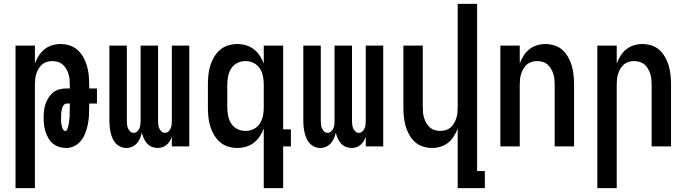

<svg xmlns="http://www.w3.org/2000/svg" viewBox="-20 -755 3540 990"><path d="M60 215V-520H160V-428Q168 -449 180 -468Q192 -487 209.5 -501Q227 -515 248.5 -521.5Q270 -528 292 -528Q316 -528 339.5 -520.5Q363 -513 380.5 -497Q398 -481 410 -459.5Q422 -438 428.5 -415Q435 -392 437.5 -368Q440 -344 440 -320V-299H480V-221H440V-200Q440 -178 438.5 -155.5Q437 -133 432.5 -111.5Q428 -90 420 -69Q412 -48 398.5 -30.5Q385 -13 364.5 -2.5Q344 8 322 8Q303 8 285 2.5Q267 -3 253 -14.5Q239 -26 229.5 -42.5Q220 -59 214.5 -76.5Q209 -94 207 -112Q205 -130 205 -149Q205 -167 207 -185Q209 -203 215 -220Q221 -237 231 -252.5Q241 -268 255 -279Q269 -290 287 -294.5Q305 -299 323 -299H340V-320Q340 -334 338.5 -348Q337 -362 332.5 -375.5Q328 -389 320.5 -401.5Q313 -414 302.5 -423Q292 -432 278 -436Q264 -440 250 -440Q236 -440 222 -436Q208 -432 197.5 -423Q187 -414 179.5 -401.5Q172 -389 167.5 -375.5Q163 -362 161.5 -348Q160 -334 160 -320V215ZM316 -80Q323 -80 326 -86.5Q329 -93 330.5 -99Q332 -105 333.5 -111.5Q335 -118 335.5 -124Q336 -130 337 -136.5Q338 -143 338.5 -149.5Q339 -156 339 -162Q339 -168 339 -174.5Q339 -181 339.5 -187.5Q340 -194 340 -200V-221H323Q316 -221 310.5 -215.5Q305 -210 302.5 -203.5Q300 -197 298.5 -190Q297 -183 296 -176.5Q295 -170 295 -163Q295 -156 295 -149Q295 -142 295 -135.5Q295 -129 295.5 -123Q296 -117 297.5 -110.5Q299 -104 300.5 -98Q302 -92 306 -86Q310 -80 316 -80Z M632 8Q616 8 601.5 1.5Q587 -5 576.5 -16.5Q566 -28 560 -42Q554 -56 550.5 -71.5Q547 -87 545.5 -102Q544 -117 544 -133V-520H634V-133Q634 -123 635 -113Q636 -103 640 -93.5Q644 -84 651.5 -77Q659 -70 669 -70Q679 -70 687 -77Q695 -84 699 -93.5Q703 -103 704 -113Q705 -123 705 -133V-520H795V-133Q795 -123 796 -113Q797 -103 801 -93.5Q805 -84 813 -77Q821 -70 831 -70Q841 -70 848.5 -77Q856 -84 860 -93.5Q864 -103 865 -113Q866 -123 866 -133V-520H956V0H866V-50Q862 -38 855.5 -27.5Q849 -17 839.5 -8.5Q830 0 817.5 4Q805 8 793 8Q777 8 762.5 2Q748 -4 738 -15.5Q728 -27 721.5 -41.5Q715 -56 711 -71Q708 -56 702 -42Q696 -28 686 -16.5Q676 -5 661.5 1.5Q647 8 632 8Z M1246 -80Q1268 -80 1287.5 -89.5Q1307 -99 1319 -117Q1331 -135 1335.5 -156.5Q1340 -178 1340 -200V-320Q1340 -342 1335.5 -363.5Q1331 -385 1319 -403Q1307 -421 1287.5 -430.5Q1268 -440 1246 -440Q1224 -440 1204.5 -430.5Q1185 -421 1173 -403Q1161 -385 1156.5 -363.5Q1152 -342 1152 -320V-200Q1152 -178 1156.5 -156.5Q1161 -135 1173 -117Q1185 -99 1204.5 -89.5Q1224 -80 1246 -80ZM1340 215V-93Q1332 -71 1319.5 -52Q1307 -33 1289 -19Q1271 -5 1248.5 1.5Q1226 8 1204 8Q1179 8 1155.5 0.5Q1132 -7 1114 -22.5Q1096 -38 1083.5 -59.5Q1071 -81 1064 -104Q1057 -127 1054.5 -151.5Q1052 -176 1052 -200V-320Q1052 -344 1054.5 -368.5Q1057 -393 1064 -416Q1071 -439 1083.5 -460.5Q1096 -482 1114 -497.5Q1132 -513 1155.5 -520.5Q1179 -528 1204 -528Q1226 -528 1248.5 -521.5Q1271 -515 1289 -501Q1307 -487 1319.5 -468Q1332 -449 1340 -427V-520H1440V-88H1480V0H1440V215Z M1632 8Q1616 8 1601.5 1.5Q1587 -5 1576.5 -16.5Q1566 -28 1560 -42Q1554 -56 1550.5 -71.5Q1547 -87 1545.5 -102Q1544 -117 1544 -133V-520H1634V-133Q1634 -123 1635 -113Q1636 -103 1640 -93.5Q1644 -84 1651.5 -77Q1659 -70 1669 -70Q1679 -70 1687 -77Q1695 -84 1699 -93.5Q1703 -103 1704 -113Q1705 -123 1705 -133V-520H1795V-133Q1795 -123 1796 -113Q1797 -103 1801 -93.5Q1805 -84 1813 -77Q1821 -70 1831 -70Q1841 -70 1848.5 -77Q1856 -84 1860 -93.5Q1864 -103 1865 -113Q1866 -123 1866 -133V-520H1956V0H1866V-50Q1862 -38 1855.5 -27.5Q1849 -17 1839.5 -8.5Q1830 0 1817.5 4Q1805 8 1793 8Q1777 8 1762.5 2Q1748 -4 1738 -15.5Q1728 -27 1721.5 -41.5Q1715 -56 1711 -71Q1708 -56 1702 -42Q1696 -28 1686 -16.5Q1676 -5 1661.5 1.5Q1647 8 1632 8Z M2340 215V-92Q2332 -71 2320 -52Q2308 -33 2290.5 -19Q2273 -5 2251.5 1.5Q2230 8 2208 8Q2184 8 2160.5 0.5Q2137 -7 2119.5 -23Q2102 -39 2090 -60.5Q2078 -82 2071.5 -105Q2065 -128 2062.5 -152Q2060 -176 2060 -200V-520H2160V-200Q2160 -186 2161.5 -172Q2163 -158 2167.5 -144.5Q2172 -131 2179.5 -118.5Q2187 -106 2197.5 -97Q2208 -88 2222 -84Q2236 -80 2250 -80Q2264 -80 2278 -84Q2292 -88 2302.5 -97Q2313 -106 2320.5 -118.5Q2328 -131 2332.5 -144.5Q2337 -158 2338.5 -172Q2340 -186 2340 -200V-735H2440V127H2480V215Z M2560 0V-520H2660V-428Q2668 -449 2680 -468Q2692 -487 2709.5 -501Q2727 -515 2748.5 -521.5Q2770 -528 2792 -528Q2816 -528 2839.5 -520.5Q2863 -513 2880.5 -497Q2898 -481 2910 -459.5Q2922 -438 2928.5 -415Q2935 -392 2937.5 -368Q2940 -344 2940 -320V0H2840V-320Q2840 -334 2838.5 -348Q2837 -362 2832.5 -375.5Q2828 -389 2820.5 -401.5Q2813 -414 2802.5 -423Q2792 -432 2778 -436Q2764 -440 2750 -440Q2736 -440 2722 -436Q2708 -432 2697.5 -423Q2687 -414 2679.5 -401.5Q2672 -389 2667.5 -375.5Q2663 -362 2661.5 -348Q2660 -334 2660 -320V0Z M3060 215V-520H3160V-428Q3168 -449 3180 -468Q3192 -487 3209.5 -501Q3227 -515 3248.5 -521.5Q3270 -528 3292 -528Q3316 -528 3339.5 -520.5Q3363 -513 3380.5 -497Q3398 -481 3410 -459.5Q3422 -438 3428.5 -415Q3435 -392 3437.5 -368Q3440 -344 3440 -320V0H3340V-320Q3340 -334 3338.5 -348Q3337 -362 3332.5 -375.5Q3328 -389 3320.5 -401.5Q3313 -414 3302.5 -423Q3292 -432 3278 -436Q3264 -440 3250 -440Q3236 -440 3222 -436Q3208 -432 3197.5 -423Q3187 -414 3179.5 -401.5Q3172 -389 3167.5 -375.5Q3163 -362 3161.5 -348Q3160 -334 3160 -320V215Z"/></svg>

Font: Iosevka Semibold
Style: Regular
Weight: 600
Monospace: yes
Designer: Belleve Invis
Foundry: Belleve Invis
Version: Version 33.2.3; ttfautohint (v1.8.4)